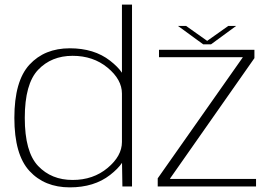

<svg xmlns="http://www.w3.org/2000/svg" viewBox="-20 -805 1188 829"><path d="M508.5 0H550V-785H506.5V-121ZM281.5 4Q386.5 4 455.2 -49.5Q524 -103 524 -152L506.5 -192Q506.5 -131.5 444.5 -79.8Q382.5 -28 293.5 -28Q202 -28 144.5 -88.5Q87 -149 87 -296Q87 -443 144.5 -503.5Q202 -564 293.5 -564Q382.5 -564 444.5 -512.8Q506.5 -461.5 506.5 -401L524 -440.5Q524 -489.5 455.2 -543Q386.5 -596.5 281.5 -596.5Q172.5 -596.5 107.2 -525.8Q42 -455 42 -296Q42 -137.5 107.2 -66.8Q172.5 4 281.5 4ZM661 0H1085.5V-32.5H714.5V-34.5L1078.5 -554V-590H666.5V-558H1028V-557L661 -35ZM857.5 -613.5H891L999.5 -693H965.5L874.5 -628.5L783.5 -693H748.5Z"/></svg>

Font: Anybody SemiExpanded ExtraLight
Style: Regular
Weight: 250
Width: 6
Version: Version 1.113;gftools[0.9.25]